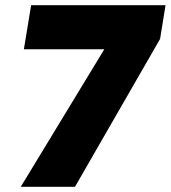

<svg xmlns="http://www.w3.org/2000/svg" viewBox="-20 -720 658 740"><path d="M60 0 382 -530 597 -570 269 0ZM72 -530 100 -700H618L597 -570L384 -530Z"/></svg>

Font: Figtree Black
Style: Italic
Weight: 900
Italic angle: -9.5°
Foundry: Erik Kennedy
Version: Version 2.001;gftools[0.9.30]